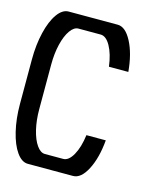

<svg xmlns="http://www.w3.org/2000/svg" viewBox="-107 -779 709 855"><g transform="rotate(15 247.5 -351.0)"><path d="M429.2 -511.2H339.8Q332.5 -568.4 312.5 -604.2Q292.5 -640.1 267.1 -640.1H165Q144.5 -640.1 127 -615.2Q109.4 -590.3 99.1 -547.6Q88.9 -504.9 88.9 -454.1V-248Q88.9 -197.3 99.1 -154.5Q109.4 -111.8 127 -86.9Q144.5 -62 165 -62H249Q274.4 -62 294.4 -97.9Q314.5 -133.8 321.8 -190.9H411.1Q403.8 -107.9 375.7 -54Q347.7 0 311 0H103Q74.7 0 51 -33.2Q27.3 -66.4 13.7 -123.5Q0 -180.7 0 -248V-454.1Q0 -521.5 13.7 -578.6Q27.3 -635.7 51 -668.9Q74.7 -702.1 103 -702.1H329.1Q365.2 -702.1 393.6 -647.9Q421.9 -593.8 429.2 -511.2Z"/></g></svg>

Font: Favorite Color
Style: Regular
Weight: 400
Designer: Bryce Wilner
Version: Version 1.000;PS 1.0;hotconv 16.6.51;makeotf.lib2.5.65220 DE